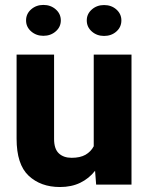

<svg xmlns="http://www.w3.org/2000/svg" viewBox="-20 -750 602 780"><path d="M370.6 0 366.2 -56.2Q341.8 -24.9 306.2 -7.6Q270.5 9.8 223.6 9.8Q145.5 9.8 96.4 -36.1Q47.4 -82 47.4 -186.5V-528.3H199.7V-185.5Q199.7 -145 219 -127Q238.3 -108.9 271 -108.9Q305.7 -108.9 327.4 -121.3Q349.1 -133.8 360.8 -155.8V-528.3H514.2V0ZM85.9 -667Q85.9 -693.8 106.4 -711.9Q127 -730 156.2 -730Q186 -730 206.5 -711.9Q227.1 -693.8 227.1 -667Q227.1 -640.6 206.5 -622.6Q186 -604.5 156.2 -604.5Q127 -604.5 106.4 -622.6Q85.9 -640.6 85.9 -667ZM332.5 -667Q332.5 -693.4 353 -711.4Q373.5 -729.5 402.8 -729.5Q432.6 -729.5 452.9 -711.4Q473.1 -693.4 473.1 -667Q473.1 -640.1 452.9 -622.1Q432.6 -604 402.8 -604Q373.5 -604 353 -622.1Q332.5 -640.1 332.5 -667Z"/></svg>

Font: Vazirmatn UI ExtraBold
Style: Regular
Weight: 800
Designer: Saber Rastikerdar
Foundry: Saber Rastikerdar
Version: Version 33.003